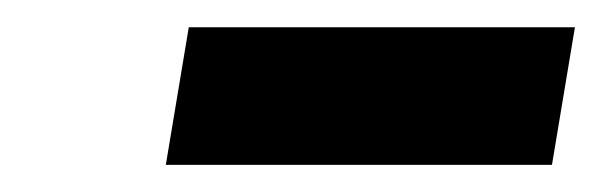

<svg xmlns="http://www.w3.org/2000/svg" viewBox="-20 -719 448 143"><path d="M408.2 -698.7 391.1 -596.2H103.5L120.6 -698.7Z"/></svg>

Font: Inter Display ExtraBold
Style: Italic
Weight: 800
Italic angle: -9.39999°
Designer: Rasmus Andersson
Foundry: rsms
Version: Version 4.000;git-a52131595